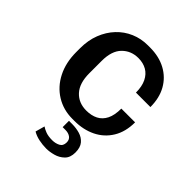

<svg xmlns="http://www.w3.org/2000/svg" viewBox="-205 -639 967 967"><g transform="rotate(45 278.5 -156.0)"><path d="M276 10Q212 10 161 -21.5Q110 -53 81 -110Q52 -167 52 -242V-269Q52 -326 70 -372Q88 -418 119.5 -451.5Q151 -485 193 -503Q235 -521 283 -521H298Q363 -521 411 -495Q459 -469 485.5 -422Q512 -375 512 -310H409Q409 -354 394.5 -383.5Q380 -413 354.5 -427.5Q329 -442 295 -442Q243 -442 208.5 -407Q174 -372 174 -301V-213Q174 -142 207.5 -105.5Q241 -69 296 -69Q332 -69 358.5 -82.5Q385 -96 399.5 -125Q414 -154 414 -201H512Q512 -134 483 -86.5Q454 -39 404 -14.5Q354 10 291 10ZM289 209Q263 209 236.5 203.5Q210 198 190 186L204 136Q215 144 233.5 151Q252 158 280 158Q303 158 321.5 148.5Q340 139 340 114Q340 94 326 84Q312 74 291 74H271V29H294Q322 29 348 36.5Q374 44 390.5 63.5Q407 83 407 119Q407 155 387 174.5Q367 194 339.5 201.5Q312 209 289 209Z"/></g></svg>

Font: Chivo Medium
Style: Regular
Weight: 500
Designer: Hector Gatti
Foundry: Omnibus-Type
Version: Version 2.002